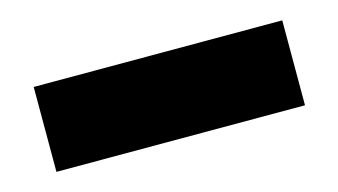

<svg xmlns="http://www.w3.org/2000/svg" viewBox="-35 -503 539 306"><g transform="rotate(-15 235.0 -350.0)"><path d="M29.8 -279.8V-419.9H439.9V-279.8Z"/></g></svg>

Font: Russo One
Style: Regular
Weight: 400
Designer: Jovanny lemonad
Foundry: Jovanny Lemonad
Version: Version 1.000